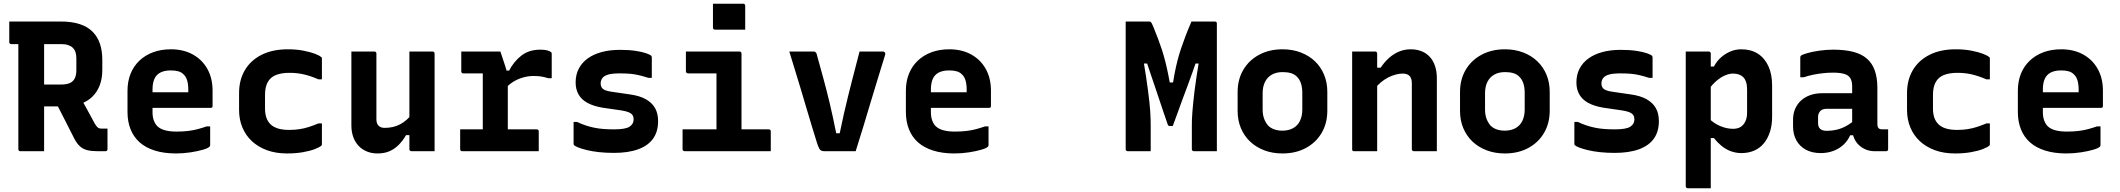

<svg xmlns="http://www.w3.org/2000/svg" viewBox="-20 -816 11440 1036"><path d="M397 -320Q423 -274 445 -234.5Q467 -195 492 -148Q501 -133 508.5 -127.5Q516 -122 527 -122Q532 -122 534.5 -122Q537 -122 541 -122H560Q560 -92 560 -66.5Q560 -41 560 -11Q560 -6 557 -3Q554 0 549 0Q542 0 530.5 0Q519 0 509 0Q475 0 452 -5.5Q429 -11 412.5 -25.5Q396 -40 382 -66Q356 -117 330.5 -167.5Q305 -218 279 -268ZM30 -700Q99 -700 168 -700Q237 -700 306 -700Q367 -700 410 -686Q453 -672 480 -644.5Q507 -617 519.5 -579Q532 -541 532 -494V-438Q532 -392 518 -355.5Q504 -319 477.5 -293.5Q451 -268 413 -255Q375 -242 327 -242Q297 -242 266.5 -242Q236 -242 205 -242L194 -236V-360Q223 -360 252.5 -360Q282 -360 311 -360Q339 -360 357 -368Q375 -376 383.5 -393.5Q392 -411 392 -436V-501Q392 -520 387.5 -534Q383 -548 373 -558Q364 -567 348.5 -572.5Q333 -578 311 -578Q266 -578 220.5 -578Q175 -578 130.5 -578Q86 -578 41 -578Q36 -578 33 -581Q30 -584 30 -589Q30 -618 30 -644.5Q30 -671 30 -700ZM218 0Q185 0 154.5 0Q124 0 90 0Q85 0 82 -3Q79 -6 79 -11Q79 -92 79 -167.5Q79 -243 79 -318Q79 -393 79 -469.5Q79 -546 79 -625H230L218 -598Q218 -565 218 -532.5Q218 -500 218 -470Q218 -408 218 -348.5Q218 -289 218 -227.5Q218 -166 218 -98Q218 -71 218 -46Q218 -21 218 0Z M902 -550Q970 -550 1020.5 -522Q1071 -494 1099 -444Q1127 -394 1127 -327V-244Q1127 -241 1126 -238.5Q1125 -236 1122.5 -235Q1120 -234 1117 -234H887Q870 -234 852.5 -234Q835 -234 818 -234H777L774 -318H996Q996 -322 996 -325Q996 -328 996 -332Q996 -361 990 -381.5Q984 -402 971 -414Q960 -426 943 -431Q926 -436 902 -436Q852 -436 827.5 -411.5Q803 -387 803 -332V-210Q803 -186 809.5 -167.5Q816 -149 828 -136Q844 -120 870.5 -113Q897 -106 932 -106Q968 -106 996 -109.5Q1024 -113 1048 -119.5Q1072 -126 1095 -134H1114Q1114 -109 1114 -83.5Q1114 -58 1114 -32Q1114 -30 1113 -28Q1112 -26 1110 -24Q1102 -16 1074.5 -8Q1047 0 1008.5 6Q970 12 930 12Q865 12 815.5 -3.5Q766 -19 733.5 -48Q701 -77 684.5 -118.5Q668 -160 668 -212V-326Q668 -377 684.5 -418Q701 -459 732 -488.5Q763 -518 806 -534Q849 -550 902 -550Z M1533 -550Q1580 -550 1618 -542.5Q1656 -535 1680.5 -525.5Q1705 -516 1713 -508Q1716 -507 1716.5 -504.5Q1717 -502 1717 -499Q1717 -472 1717 -444Q1717 -416 1717 -388H1698Q1659 -405 1622 -414Q1585 -423 1542 -423Q1499 -423 1469.5 -411.5Q1440 -400 1425 -373.5Q1410 -347 1410 -304V-231Q1410 -203 1417 -182Q1424 -161 1439 -146Q1454 -131 1479 -123Q1504 -115 1541 -115Q1570 -115 1596 -119Q1622 -123 1647 -131Q1672 -139 1698 -150H1717Q1717 -122 1717 -94Q1717 -66 1717 -38Q1717 -36 1716.5 -34Q1716 -32 1714 -30Q1705 -22 1680 -12Q1655 -2 1616 5Q1577 12 1529 12Q1468 12 1420.5 -5.5Q1373 -23 1339.5 -54Q1306 -85 1288 -128Q1270 -171 1270 -223V-314Q1270 -384 1301 -437Q1332 -490 1391 -520Q1450 -550 1533 -550Z M2000 -538Q2004 -538 2006 -536.5Q2008 -535 2009.5 -533Q2011 -531 2011 -527Q2011 -483 2011 -436.5Q2011 -390 2011 -344Q2011 -298 2011 -254.5Q2011 -211 2011 -172Q2011 -150 2022.5 -138Q2034 -126 2055 -126Q2078 -126 2098.5 -130.5Q2119 -135 2137.5 -144.5Q2156 -154 2173.5 -169Q2191 -184 2206 -205V-87H2171Q2153 -56 2131 -34Q2109 -12 2081.5 0Q2054 12 2016 12Q1986 12 1960 1.5Q1934 -9 1915 -29Q1896 -49 1886 -77Q1876 -105 1876 -139Q1876 -184 1876 -229Q1876 -274 1876 -319Q1876 -364 1876 -409Q1876 -441 1876 -473.5Q1876 -506 1876 -538Q1907 -538 1938.5 -538Q1970 -538 2000 -538ZM2314 -538Q2318 -538 2320 -536.5Q2322 -535 2323.5 -533Q2325 -531 2325 -527Q2325 -455 2325 -384Q2325 -313 2325 -241.5Q2325 -170 2325 -98Q2325 -79 2325 -62Q2325 -45 2325 -29Q2325 -13 2325 0Q2303 0 2281.5 0Q2260 0 2239.5 0Q2219 0 2200 0Q2197 0 2194.5 -1.5Q2192 -3 2190.5 -5Q2189 -7 2189 -11Q2189 -99 2189 -187Q2189 -275 2189 -362.5Q2189 -450 2189 -538Q2211 -538 2231.5 -538Q2252 -538 2272.5 -538Q2293 -538 2314 -538Z M2585 -66V-134Q2585 -151 2585 -167.5Q2585 -184 2585 -201.5Q2585 -219 2585 -235Q2585 -266 2585 -297Q2585 -328 2585 -359Q2585 -390 2585 -420H2566Q2545 -420 2522.5 -420Q2500 -420 2480 -420Q2475 -420 2472 -423Q2469 -426 2469 -431Q2469 -458 2469 -484.5Q2469 -511 2469 -538Q2480 -538 2495 -538Q2510 -538 2526.5 -538Q2543 -538 2561 -538Q2579 -538 2599 -538Q2619 -538 2639.5 -538Q2660 -538 2680 -538Q2680 -538 2684 -526Q2688 -514 2694 -496Q2700 -478 2706 -459.5Q2712 -441 2716 -426.5Q2720 -412 2720 -409Q2720 -367 2720 -324.5Q2720 -282 2720 -239Q2720 -196 2720 -152Q2720 -108 2720 -64ZM2691 -435H2727Q2753 -485 2794 -516.5Q2835 -548 2895 -548Q2919 -548 2933.5 -544Q2948 -540 2954 -534Q2956 -533 2956.5 -530.5Q2957 -528 2957 -524Q2957 -491 2957 -459Q2957 -427 2957 -394H2938Q2916 -401 2898.5 -403.5Q2881 -406 2858 -406Q2831 -406 2802.5 -398Q2774 -390 2749 -374.5Q2724 -359 2703 -334ZM2463 -118H2875Q2880 -118 2882 -116.5Q2884 -115 2885.5 -113Q2887 -111 2887 -107Q2887 -88 2887 -71Q2887 -54 2887 -36.5Q2887 -19 2887 0H2474Q2469 0 2466 -3Q2463 -6 2463 -11Q2463 -30 2463 -47.5Q2463 -65 2463 -82Q2463 -99 2463 -118Z M3294 -118Q3355 -118 3377 -132.5Q3399 -147 3399 -172Q3399 -185 3393.5 -194Q3388 -203 3374 -209.5Q3360 -216 3334 -220L3231 -235Q3183 -243 3150.5 -260.5Q3118 -278 3102 -306Q3086 -334 3086 -371Q3086 -413 3103 -445.5Q3120 -478 3151 -500.5Q3182 -523 3226 -535Q3270 -547 3325 -547Q3374 -547 3410 -541.5Q3446 -536 3467 -528.5Q3488 -521 3494 -515Q3495 -514 3495.5 -512.5Q3496 -511 3496.5 -510Q3497 -509 3497 -506Q3497 -479 3497 -451Q3497 -423 3497 -396H3478Q3450 -405 3426.5 -410.5Q3403 -416 3379 -418Q3355 -420 3324 -420Q3285 -420 3263 -414Q3241 -408 3231 -395.5Q3221 -383 3221 -365Q3221 -354 3226 -345Q3231 -336 3244 -330Q3257 -324 3280 -321L3376 -307Q3430 -300 3464 -281Q3498 -262 3514.5 -233Q3531 -204 3531 -162Q3531 -106 3504 -68Q3477 -30 3423.5 -10.5Q3370 9 3293 9Q3250 9 3213 5Q3176 1 3147.5 -6Q3119 -13 3101 -20Q3083 -27 3077 -33Q3076 -35 3075.5 -36.5Q3075 -38 3075 -40Q3075 -69 3075 -98.5Q3075 -128 3075 -158H3094Q3117 -147 3139.5 -139.5Q3162 -132 3186 -127Q3210 -122 3236.5 -120Q3263 -118 3294 -118Z M3846 -78V-137Q3846 -156 3846 -175.5Q3846 -195 3846 -214Q3846 -235 3846 -255.5Q3846 -276 3846 -296.5Q3846 -317 3846 -337.5Q3846 -358 3846 -379Q3846 -400 3846 -420H3827Q3804 -420 3782 -420Q3760 -420 3737.5 -420Q3715 -420 3692 -420Q3689 -420 3686.5 -421.5Q3684 -423 3682.5 -425.5Q3681 -428 3681 -431Q3681 -458 3681 -484.5Q3681 -511 3681 -538Q3730 -538 3778.5 -538Q3827 -538 3874.5 -538Q3922 -538 3970 -538Q3974 -538 3976 -536.5Q3978 -535 3979.5 -533Q3981 -531 3981 -527Q3981 -479 3981 -432.5Q3981 -386 3981 -339.5Q3981 -293 3981 -248.5Q3981 -204 3981 -161Q3981 -118 3981 -78ZM3663 -118H4127Q4132 -118 4134 -116.5Q4136 -115 4137.5 -113Q4139 -111 4139 -107Q4139 -89 4139 -71.5Q4139 -54 4139 -36.5Q4139 -19 4139 0H3674Q3671 0 3668.5 -1.5Q3666 -3 3664.5 -5Q3663 -7 3663 -11Q3663 -30 3663 -47.5Q3663 -65 3663 -82.5Q3663 -100 3663 -118ZM3827 -796Q3846 -796 3866.5 -796Q3887 -796 3908.5 -796Q3930 -796 3950.5 -796Q3971 -796 3990 -796Q3995 -796 3998 -793Q4001 -790 4001 -785V-656Q3982 -656 3961.5 -656Q3941 -656 3919.5 -656Q3898 -656 3877.5 -656Q3857 -656 3838 -656Q3833 -656 3830 -659Q3827 -662 3827 -667Z M4371 -538Q4376 -538 4378.5 -536Q4381 -534 4383.5 -531Q4386 -528 4387 -523Q4404 -461 4421.5 -397.5Q4439 -334 4456.5 -261Q4474 -188 4492 -97H4511Q4522 -151 4533 -199.5Q4544 -248 4555 -292.5Q4566 -337 4576.5 -378Q4587 -419 4597.5 -459Q4608 -499 4618 -538Q4649 -538 4680.5 -538Q4712 -538 4744 -538Q4749 -538 4752 -535.5Q4755 -533 4756.5 -529Q4758 -525 4756 -520Q4736 -455 4716 -390Q4696 -325 4676.5 -260Q4657 -195 4637.5 -130Q4618 -65 4597 0Q4553 0 4509.5 0Q4466 0 4430 0Q4419 0 4412 -3Q4405 -6 4400.5 -14.5Q4396 -23 4390 -40Q4376 -85 4361.5 -132Q4347 -179 4332.5 -229Q4318 -279 4302.5 -330Q4287 -381 4271 -433.5Q4255 -486 4239 -538Q4273 -538 4305.5 -538Q4338 -538 4371 -538Z M5102 -550Q5170 -550 5220.5 -522Q5271 -494 5299 -444Q5327 -394 5327 -327V-244Q5327 -241 5326 -238.5Q5325 -236 5322.5 -235Q5320 -234 5317 -234H5087Q5070 -234 5052.5 -234Q5035 -234 5018 -234H4977L4974 -318H5196Q5196 -322 5196 -325Q5196 -328 5196 -332Q5196 -361 5190 -381.5Q5184 -402 5171 -414Q5160 -426 5143 -431Q5126 -436 5102 -436Q5052 -436 5027.5 -411.5Q5003 -387 5003 -332V-210Q5003 -186 5009.5 -167.5Q5016 -149 5028 -136Q5044 -120 5070.5 -113Q5097 -106 5132 -106Q5168 -106 5196 -109.5Q5224 -113 5248 -119.5Q5272 -126 5295 -134H5314Q5314 -109 5314 -83.5Q5314 -58 5314 -32Q5314 -30 5313 -28Q5312 -26 5310 -24Q5302 -16 5274.5 -8Q5247 0 5208.5 6Q5170 12 5130 12Q5065 12 5015.5 -3.5Q4966 -19 4933.5 -48Q4901 -77 4884.5 -118.5Q4868 -160 4868 -212V-326Q4868 -377 4884.5 -418Q4901 -459 4932 -488.5Q4963 -518 5006 -534Q5049 -550 5102 -550Z M6189 0Q6158 0 6127 0Q6096 0 6065 0Q6062 0 6059.5 -1.5Q6057 -3 6055.5 -5Q6054 -7 6054 -11Q6054 -85 6054 -158.5Q6054 -232 6054 -305.5Q6054 -379 6054 -453Q6054 -527 6054 -600Q6054 -625 6054 -650Q6054 -675 6054 -700Q6074 -700 6095.5 -700Q6117 -700 6139 -700Q6161 -700 6182 -700Q6186 -700 6189 -697.5Q6192 -695 6195.5 -688.5Q6199 -682 6205 -667Q6219 -632 6230 -603Q6241 -574 6250 -546Q6259 -518 6267 -487Q6275 -456 6283 -417Q6291 -378 6299 -327L6267 -371H6334L6302 -327Q6310 -378 6317.5 -417Q6325 -456 6333.5 -489Q6342 -522 6352.5 -553.5Q6363 -585 6376.5 -620.5Q6390 -656 6409 -700Q6430 -700 6451.5 -700Q6473 -700 6494 -700Q6515 -700 6536 -700Q6539 -700 6541.5 -698.5Q6544 -697 6545 -695Q6546 -693 6546 -689Q6546 -646 6546 -600Q6546 -554 6546 -504.5Q6546 -455 6546 -404Q6546 -353 6546 -302Q6546 -251 6546 -199.5Q6546 -148 6546 -99Q6546 -83 6546 -66.5Q6546 -50 6546 -33.5Q6546 -17 6546 0Q6515 0 6484 0Q6453 0 6422 0Q6419 0 6416.5 -1.5Q6414 -3 6412.5 -5Q6411 -7 6411 -11Q6411 -33 6411 -53.5Q6411 -74 6411 -95.5Q6411 -117 6411 -137Q6411 -154 6411.5 -172Q6412 -190 6414 -212.5Q6416 -235 6418.5 -262.5Q6421 -290 6425.5 -325.5Q6430 -361 6436.5 -404Q6443 -447 6452 -501L6469 -473H6401L6440 -499Q6427 -462 6414 -425Q6401 -388 6387.5 -352Q6374 -316 6360.5 -280Q6347 -244 6334.5 -208Q6322 -172 6308 -136Q6304 -136 6300.5 -136Q6297 -136 6293 -136Q6289 -136 6286 -137.5Q6283 -139 6281 -144Q6270 -176 6258.5 -209.5Q6247 -243 6235 -279.5Q6223 -316 6210.5 -352.5Q6198 -389 6185.5 -426Q6173 -463 6161 -500L6200 -473H6132L6148 -501Q6157 -448 6163.5 -405Q6170 -362 6174.5 -327.5Q6179 -293 6182 -265Q6185 -237 6186.5 -214Q6188 -191 6188.5 -172.5Q6189 -154 6189 -137Q6189 -103 6189 -68.5Q6189 -34 6189 0Z M6900 -550Q6954 -550 6998.5 -533Q7043 -516 7075 -485.5Q7107 -455 7124.5 -413Q7142 -371 7142 -320V-219Q7142 -151 7111.5 -99Q7081 -47 7026.5 -17.5Q6972 12 6900 12Q6846 12 6801.5 -5Q6757 -22 6725 -52.5Q6693 -83 6675.5 -125Q6658 -167 6658 -218V-319Q6658 -387 6688.5 -439Q6719 -491 6774 -520.5Q6829 -550 6900 -550ZM6901 -427Q6867 -427 6843 -413.5Q6819 -400 6806 -374.5Q6793 -349 6793 -313V-225Q6793 -197 6801 -175.5Q6809 -154 6823 -138Q6836 -125 6855.5 -118Q6875 -111 6899 -111Q6933 -111 6957.5 -124.5Q6982 -138 6994.5 -164Q7007 -190 7007 -225V-313Q7007 -344 7000 -365.5Q6993 -387 6979 -401Q6966 -415 6946.5 -421Q6927 -427 6901 -427Z M7733 0Q7700 0 7671.5 0Q7643 0 7609 0Q7606 0 7603.5 -1.5Q7601 -3 7599.5 -5Q7598 -7 7598 -11Q7598 -70 7598 -129.5Q7598 -189 7598 -248Q7598 -307 7598 -366Q7598 -393 7586 -406Q7574 -419 7548 -419Q7531 -419 7510.5 -413.5Q7490 -408 7469.5 -397.5Q7449 -387 7430 -371Q7411 -355 7395 -333V-451H7430Q7450 -481 7474.5 -503Q7499 -525 7528.5 -537.5Q7558 -550 7592 -550Q7624 -550 7650.5 -539.5Q7677 -529 7695.5 -508.5Q7714 -488 7723.5 -459Q7733 -430 7733 -394Q7733 -346 7733 -297Q7733 -248 7733 -199Q7733 -150 7733 -100Q7733 -75 7733 -50Q7733 -25 7733 0ZM7411 0Q7389 0 7369.5 0Q7350 0 7329.5 0Q7309 0 7287 0Q7284 0 7282 -0.5Q7280 -1 7278.5 -2.5Q7277 -4 7276.5 -6Q7276 -8 7276 -11Q7276 -65 7276 -118.5Q7276 -172 7276 -225.5Q7276 -279 7276 -332.5Q7276 -386 7276 -440Q7276 -468 7276 -493Q7276 -518 7276 -538Q7301 -538 7321.5 -538Q7342 -538 7361.5 -538Q7381 -538 7400 -538Q7404 -538 7406 -536.5Q7408 -535 7409.5 -533Q7411 -531 7411 -527Q7411 -440 7411 -352Q7411 -264 7411 -176Q7411 -88 7411 0Z M8100 -550Q8154 -550 8198.5 -533Q8243 -516 8275 -485.5Q8307 -455 8324.5 -413Q8342 -371 8342 -320V-219Q8342 -151 8311.5 -99Q8281 -47 8226.5 -17.5Q8172 12 8100 12Q8046 12 8001.5 -5Q7957 -22 7925 -52.5Q7893 -83 7875.5 -125Q7858 -167 7858 -218V-319Q7858 -387 7888.5 -439Q7919 -491 7974 -520.5Q8029 -550 8100 -550ZM8101 -427Q8067 -427 8043 -413.5Q8019 -400 8006 -374.5Q7993 -349 7993 -313V-225Q7993 -197 8001 -175.5Q8009 -154 8023 -138Q8036 -125 8055.5 -118Q8075 -111 8099 -111Q8133 -111 8157.5 -124.5Q8182 -138 8194.5 -164Q8207 -190 8207 -225V-313Q8207 -344 8200 -365.5Q8193 -387 8179 -401Q8166 -415 8146.5 -421Q8127 -427 8101 -427Z M8694 -118Q8755 -118 8777 -132.5Q8799 -147 8799 -172Q8799 -185 8793.5 -194Q8788 -203 8774 -209.5Q8760 -216 8734 -220L8631 -235Q8583 -243 8550.5 -260.5Q8518 -278 8502 -306Q8486 -334 8486 -371Q8486 -413 8503 -445.5Q8520 -478 8551 -500.5Q8582 -523 8626 -535Q8670 -547 8725 -547Q8774 -547 8810 -541.5Q8846 -536 8867 -528.5Q8888 -521 8894 -515Q8895 -514 8895.5 -512.5Q8896 -511 8896.5 -510Q8897 -509 8897 -506Q8897 -479 8897 -451Q8897 -423 8897 -396H8878Q8850 -405 8826.5 -410.5Q8803 -416 8779 -418Q8755 -420 8724 -420Q8685 -420 8663 -414Q8641 -408 8631 -395.5Q8621 -383 8621 -365Q8621 -354 8626 -345Q8631 -336 8644 -330Q8657 -324 8680 -321L8776 -307Q8830 -300 8864 -281Q8898 -262 8914.5 -233Q8931 -204 8931 -162Q8931 -106 8904 -68Q8877 -30 8823.5 -10.5Q8770 9 8693 9Q8650 9 8613 5Q8576 1 8547.5 -6Q8519 -13 8501 -20Q8483 -27 8477 -33Q8476 -35 8475.5 -36.5Q8475 -38 8475 -40Q8475 -69 8475 -98.5Q8475 -128 8475 -158H8494Q8517 -147 8539.5 -139.5Q8562 -132 8586 -127Q8610 -122 8636.5 -120Q8663 -118 8694 -118Z M9076 -538Q9098 -538 9118 -538Q9138 -538 9158.5 -538Q9179 -538 9200 -538Q9204 -538 9206 -536.5Q9208 -535 9209.5 -533Q9211 -531 9211 -527Q9211 -436 9211 -345Q9211 -254 9211 -163Q9211 -72 9211 19Q9211 110 9211 200Q9190 200 9169.5 200Q9149 200 9129 200Q9109 200 9087 200Q9084 200 9081.5 198.5Q9079 197 9077.5 194.5Q9076 192 9076 189Q9076 111 9076 33Q9076 -45 9076 -124Q9076 -203 9076 -281Q9076 -359 9076 -437Q9076 -465 9076 -490Q9076 -515 9076 -538ZM9376 -550Q9427 -550 9464 -527Q9501 -504 9521.5 -460Q9542 -416 9542 -355V-186Q9542 -140 9530 -103.5Q9518 -67 9496.5 -41.5Q9475 -16 9444.5 -3Q9414 10 9376 10Q9347 10 9319.5 0Q9292 -10 9269 -29Q9246 -48 9228 -71H9199V-179Q9226 -151 9261.5 -136Q9297 -121 9331 -121Q9356 -121 9372 -131Q9388 -141 9397.5 -160.5Q9407 -180 9407 -208V-333Q9407 -357 9401.5 -373.5Q9396 -390 9386 -400Q9377 -409 9363 -414Q9349 -419 9331 -419Q9310 -419 9286.5 -408.5Q9263 -398 9241 -379Q9219 -360 9200 -333V-457H9228Q9244 -487 9267 -507Q9290 -527 9317.5 -538.5Q9345 -550 9376 -550Z M10110 -341Q10110 -316 10110 -292.5Q10110 -269 10110 -244.5Q10110 -220 10110 -195.5Q10110 -171 10110 -148Q10110 -140 10111.5 -134Q10113 -128 10117 -124Q10120 -121 10125.5 -119.5Q10131 -118 10138 -118Q10141 -118 10143.5 -118Q10146 -118 10149 -118H10168Q10168 -91 10168 -64.5Q10168 -38 10168 -11Q10168 -6 10165 -3Q10162 0 10157 0Q10152 0 10132.5 0Q10113 0 10098 0Q10070 0 10048 -9Q10026 -18 10009 -34.5Q9992 -51 9983 -74Q9974 -97 9974 -126Q9974 -157 9974 -189Q9974 -221 9974 -252Q9974 -269 9974 -284.5Q9974 -300 9974 -316Q9974 -332 9974 -348Q9974 -377 9964.5 -393.5Q9955 -410 9932 -417Q9909 -424 9871 -424Q9843 -424 9816.5 -421Q9790 -418 9764.5 -413Q9739 -408 9713 -399H9694Q9694 -426 9694 -453Q9694 -480 9694 -506Q9694 -510 9695 -512Q9696 -514 9697 -515Q9703 -521 9730.5 -529Q9758 -537 9796 -542.5Q9834 -548 9871 -548Q9934 -548 9979 -536.5Q10024 -525 10053 -500Q10082 -475 10096 -435.5Q10110 -396 10110 -341ZM9790 -152Q9790 -131 9801.5 -120.5Q9813 -110 9837 -110Q9864 -110 9890 -116Q9916 -122 9941.5 -136Q9967 -150 9993 -172V-86H9963Q9950 -56 9926.5 -34.5Q9903 -13 9872 -1.5Q9841 10 9804 10Q9758 10 9724.5 -8Q9691 -26 9673 -58.5Q9655 -91 9655 -134V-169Q9655 -202 9666 -228Q9677 -254 9697.5 -273Q9718 -292 9747 -302.5Q9776 -313 9812 -313Q9847 -313 9880.5 -313Q9914 -313 9944.5 -313Q9975 -313 10002 -313Q10011 -313 10015.5 -297Q10020 -281 10021 -261.5Q10022 -242 10022 -229Q9990 -229 9960 -229Q9930 -229 9899.5 -229Q9869 -229 9837 -229Q9825 -229 9816.5 -226Q9808 -223 9802 -217Q9797 -211 9793.5 -203.5Q9790 -196 9790 -187Z M10533 -550Q10580 -550 10618 -542.5Q10656 -535 10680.5 -525.5Q10705 -516 10713 -508Q10716 -507 10716.5 -504.5Q10717 -502 10717 -499Q10717 -472 10717 -444Q10717 -416 10717 -388H10698Q10659 -405 10622 -414Q10585 -423 10542 -423Q10499 -423 10469.5 -411.5Q10440 -400 10425 -373.5Q10410 -347 10410 -304V-231Q10410 -203 10417 -182Q10424 -161 10439 -146Q10454 -131 10479 -123Q10504 -115 10541 -115Q10570 -115 10596 -119Q10622 -123 10647 -131Q10672 -139 10698 -150H10717Q10717 -122 10717 -94Q10717 -66 10717 -38Q10717 -36 10716.5 -34Q10716 -32 10714 -30Q10705 -22 10680 -12Q10655 -2 10616 5Q10577 12 10529 12Q10468 12 10420.5 -5.5Q10373 -23 10339.5 -54Q10306 -85 10288 -128Q10270 -171 10270 -223V-314Q10270 -384 10301 -437Q10332 -490 10391 -520Q10450 -550 10533 -550Z M11102 -550Q11170 -550 11220.5 -522Q11271 -494 11299 -444Q11327 -394 11327 -327V-244Q11327 -241 11326 -238.5Q11325 -236 11322.5 -235Q11320 -234 11317 -234H11087Q11070 -234 11052.5 -234Q11035 -234 11018 -234H10977L10974 -318H11196Q11196 -322 11196 -325Q11196 -328 11196 -332Q11196 -361 11190 -381.5Q11184 -402 11171 -414Q11160 -426 11143 -431Q11126 -436 11102 -436Q11052 -436 11027.5 -411.5Q11003 -387 11003 -332V-210Q11003 -186 11009.5 -167.5Q11016 -149 11028 -136Q11044 -120 11070.5 -113Q11097 -106 11132 -106Q11168 -106 11196 -109.5Q11224 -113 11248 -119.5Q11272 -126 11295 -134H11314Q11314 -109 11314 -83.5Q11314 -58 11314 -32Q11314 -30 11313 -28Q11312 -26 11310 -24Q11302 -16 11274.5 -8Q11247 0 11208.5 6Q11170 12 11130 12Q11065 12 11015.5 -3.5Q10966 -19 10933.5 -48Q10901 -77 10884.5 -118.5Q10868 -160 10868 -212V-326Q10868 -377 10884.5 -418Q10901 -459 10932 -488.5Q10963 -518 11006 -534Q11049 -550 11102 -550Z"/></svg>

Font: Recursive Monospace
Style: Bold
Weight: 700
Version: Version 1.047